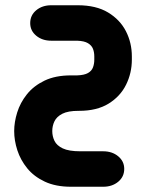

<svg xmlns="http://www.w3.org/2000/svg" viewBox="-20 -422 562 731"><path d="M286 154H373Q407 154 430 173Q453 192 453 221Q453 251 430 270Q407 289 373 289H250Q192 289 150.5 269.5Q109 250 83.5 218.5Q58 187 46 150Q34 113 34 77Q34 43 45.5 6Q57 -31 82.5 -63Q108 -95 149.5 -115Q191 -135 250 -135H274Q301 -136 315 -144Q329 -152 334 -165.5Q339 -179 339 -195V-207Q339 -223 334 -236Q329 -249 315 -257.5Q301 -266 274 -267H175Q141 -267 118 -286Q95 -305 95 -334Q95 -364 118 -383Q141 -402 175 -402H276Q346 -402 391.5 -374.5Q437 -347 459.5 -303Q482 -259 482 -207V-195Q482 -144 460 -99.5Q438 -55 393.5 -27.5Q349 0 281 0H279Q239 0 217.5 11Q196 22 187.5 39.5Q179 57 179 77Q179 97 187.5 114.5Q196 132 219 143Q242 154 286 154Z"/></svg>

Font: Beiruti Black
Style: Regular
Weight: 900
Designer: Arlette Boutros
Foundry: Boutros
Version: Version 1.41